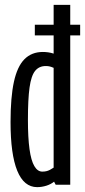

<svg xmlns="http://www.w3.org/2000/svg" viewBox="-20 -760 350 790"><path d="M123.3 -614.3V-658.3H309.8V-614.3ZM209 0 202.5 -12.5Q189.5 -1.9 170.7 4.1Q151.8 10 133 10Q78.4 10 50.9 -57.6Q23.4 -125.2 23.4 -257.7Q23.4 -359.6 37.2 -423Q51 -486.5 80.5 -516.3Q110.1 -546.2 156.4 -546.2Q166.8 -546.2 178 -544.7Q189.2 -543.2 200.7 -539.4V-740H269V0ZM200.7 -70.3V-480.9Q189 -485.9 182.2 -487.1Q175.4 -488.3 168.2 -488.3Q140.5 -488.3 124.4 -468.2Q108.3 -448.2 101.6 -400.1Q94.9 -351.9 94.9 -266.4Q94.9 -193.8 101.4 -146.6Q107.9 -99.3 121.3 -76.6Q134.6 -53.9 154 -53.9Q162.9 -53.9 170.5 -55.6Q178 -57.3 185.2 -61Q192.4 -64.8 200.7 -70.3Z"/></svg>

Font: Georama ExtraCondensed Thin
Style: Regular
Weight: 100
Width: 2
Designer: Jean-Baptiste Levee
Foundry: Production Type
Version: Version 1.001